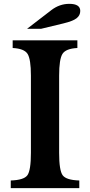

<svg xmlns="http://www.w3.org/2000/svg" viewBox="-20 -980 469 1000"><path d="M393 -40V0H36V-40Q104 -42 122.5 -67Q141 -92 141 -184V-586Q141 -672 123.5 -699.5Q106 -727 46 -730V-770H383V-730Q323 -727 305.5 -699.5Q288 -672 288 -586V-184Q288 -92 306.5 -67Q325 -42 393 -40ZM194 -830H121L247 -927Q290 -960 341 -960Q398 -960 398 -923Q398 -900 379 -885Q360 -870 310 -858Z"/></svg>

Font: Libre Baskerville
Style: Bold
Weight: 700
Designer: Pablo Impallari, Rodrigo Fuenzalida
Foundry: Pablo Impallari, Rodrigo Fuenzalida
Version: Version 1.000